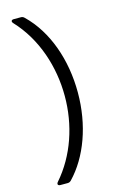

<svg xmlns="http://www.w3.org/2000/svg" viewBox="-162 -998 777 1248"><g transform="rotate(-15 227.0 -374.0)"><path d="M81 186H129C139 186 146 183 153 176C274 50 346 -147 346 -366C346 -586 274 -793 138 -924C131 -931 124 -934 114 -934H67C50 -934 45 -923 57 -910C194 -764 258 -562 258 -366C258 -171 195 19 70 162C59 175 64 186 81 186Z"/></g></svg>

Font: Arvore Sans
Style: Regular
Weight: 400
Designer: Jonny Pinhorn (Latin) Dan Schunck (customization for Arvore)
Version: Version 1.000;Glyphs 3.3 (3305)